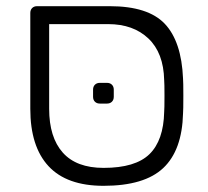

<svg xmlns="http://www.w3.org/2000/svg" viewBox="-20 -591 673 621"><path d="M78 -239V-549Q78 -559 84 -565Q90 -571 100 -571H335Q459 -571 513 -514Q567 -457 572 -337Q573 -327 573 -281Q573 -234 572 -224Q569 -105 508 -47.5Q447 10 315 10Q196 10 137 -53.5Q78 -117 78 -239ZM511 -229Q512 -239 512 -281Q512 -322 511 -332Q509 -420 460 -466.5Q411 -513 330 -513H139V-239Q139 -147 183 -97.5Q227 -48 315 -48Q418 -48 463.5 -92.5Q509 -137 511 -229ZM281 -278V-301Q281 -311 287 -317Q293 -323 303 -323H326Q336 -323 342 -317Q348 -311 348 -301V-278Q348 -268 342 -262Q336 -256 326 -256H303Q293 -256 287 -262Q281 -268 281 -278Z"/></svg>

Font: Rubik
Style: Regular
Weight: 300
Designer: Hubert & Fischer
Foundry: Hubert & Fischer
Version: Version 1.100